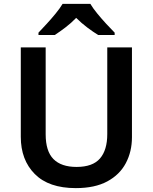

<svg xmlns="http://www.w3.org/2000/svg" viewBox="-20 -958 787 988"><path d="M659 -252Q659 -178 627.5 -118.5Q596 -59 532 -24.5Q468 10 370 10Q231 10 159 -62.5Q87 -135 87 -254V-714H215V-267Q215 -180 255 -139.5Q295 -99 374 -99Q457 -99 494.5 -142.5Q532 -186 532 -268V-714H659ZM445 -938Q458 -916 480.5 -888.5Q503 -861 527 -835Q551 -809 570 -790V-778H485Q459 -794 429 -816.5Q399 -839 372 -866Q346 -839 317 -817Q288 -795 262 -778H178V-790Q197 -810 220.5 -835.5Q244 -861 266.5 -888.5Q289 -916 302 -938Z"/></svg>

Font: Noto Sans Tangsa SemiBold
Style: Regular
Weight: 600
Version: Version 1.504